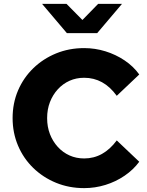

<svg xmlns="http://www.w3.org/2000/svg" viewBox="-20 -959 760 990"><path d="M414 11Q336 11 269 -16.5Q202 -44 151.5 -93Q101 -142 73 -208Q45 -274 45 -350Q45 -427 73 -492.5Q101 -558 151.5 -607Q202 -656 269 -683.5Q336 -711 414 -711Q470 -711 523.5 -694.5Q577 -678 622.5 -647.5Q668 -617 698 -575L582 -465Q548 -512 506 -535Q464 -558 414 -558Q373 -558 338.5 -542.5Q304 -527 278 -498.5Q252 -470 237.5 -432.5Q223 -395 223 -350Q223 -305 237.5 -267.5Q252 -230 278 -201.5Q304 -173 338.5 -157.5Q373 -142 414 -142Q464 -142 506 -165.5Q548 -189 582 -235L698 -125Q668 -84 622.5 -53Q577 -22 523.5 -5.5Q470 11 414 11ZM323 -939 405 -856 486 -939H609L481 -788H325L197 -939Z"/></svg>

Font: Red Hat Text VF
Style: Regular
Weight: 300
Designer: Pentagram, MCKL
Foundry: Pentagram, MCKL
Version: Version 1.023